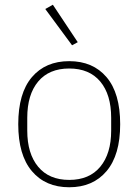

<svg xmlns="http://www.w3.org/2000/svg" viewBox="-20 -778 584 810"><path d="M272 12Q172 12 114.5 -56Q57 -124 57 -254Q57 -385 114.5 -452.5Q172 -520 272 -520Q372 -520 429.5 -452.5Q487 -385 487 -254Q487 -124 429.5 -56Q372 12 272 12ZM272 -19Q357 -19 403 -74.5Q449 -130 449 -227V-281Q449 -379 403 -434Q357 -489 272 -489Q187 -489 141 -434Q95 -379 95 -281V-227Q95 -130 141 -74.5Q187 -19 272 -19ZM171 -740 203 -758 308 -600 284 -587Z"/></svg>

Font: IBM Plex Sans Thai Looped ExtraLight
Style: Regular
Weight: 200
Designer: Mike Abbink, Paul van der Laan, Pieter van Rosmalen, Ben Mitchell, Mark Frömberg
Foundry: Bold Monday
Version: Version 1.0